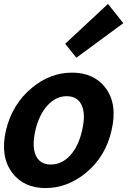

<svg xmlns="http://www.w3.org/2000/svg" viewBox="-26 -944 672 978"><path d="M37 -63Q-26 -146 4 -279Q36 -414 137 -497Q230 -574 341 -574Q452 -574 511 -497Q574 -414 542 -279Q512 -146 411 -63Q316 14 206 14Q96 14 37 -63ZM332 -153Q374 -199 392 -279Q411 -360 391 -406Q370 -454 314 -454Q258 -454 215 -406Q173 -360 154 -279Q136 -199 156 -153Q177 -106 233 -106Q289 -106 332 -153ZM306 -721 524 -924 602 -826 363 -650Z"/></svg>

Font: KaiGen Gothic CN Bold
Style: Bold
Weight: 700
Designer: Ryoko NISHIZUKA  (kana & ideographs); Paul D. Hunt (Latin, Greek & Cyrillic); Wenlong ZHANG  (bopomofo); Sandoll Communi
Foundry: Adobe Systems Incorporated
Version: Version 1.002.20150501